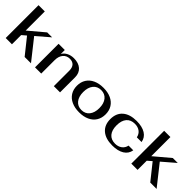

<svg xmlns="http://www.w3.org/2000/svg" viewBox="198 -1748 2823 2823"><g transform="rotate(45 1610.0 -336.5)"><path d="M462 0 264 -248 198 -191V0H68V-683H198V-285L441 -490H544L343 -317L594 0Z M678 -490H807V-407Q830 -450 878.5 -475Q927 -500 988 -500Q1086 -500 1142 -450Q1198 -400 1198 -312V0H1069V-322Q1069 -385 1039 -418.5Q1009 -452 952 -452Q885 -452 846 -405Q807 -358 807 -278V0H678Z M1304 -245Q1304 -323 1340.5 -380.5Q1377 -438 1444.5 -469Q1512 -500 1603 -500Q1694 -500 1761.5 -469Q1829 -438 1865 -380.5Q1901 -323 1901 -245Q1901 -167 1865 -109.5Q1829 -52 1761.5 -21Q1694 10 1603 10Q1512 10 1444.5 -21Q1377 -52 1340.5 -109.5Q1304 -167 1304 -245ZM1771 -245Q1771 -341 1726 -396.5Q1681 -452 1603 -452Q1525 -452 1480 -396.5Q1435 -341 1435 -245Q1435 -149 1480 -93.5Q1525 -38 1603 -38Q1681 -38 1726 -93.5Q1771 -149 1771 -245Z M1998 -245Q1998 -367 2075.5 -433.5Q2153 -500 2292 -500Q2409 -500 2479 -456Q2549 -412 2562 -331H2464Q2452 -389 2409.5 -420.5Q2367 -452 2303 -452Q2219 -452 2173.5 -398Q2128 -344 2128 -245Q2128 -146 2173.5 -92Q2219 -38 2303 -38Q2365 -38 2408.5 -70Q2452 -102 2464 -159H2562Q2549 -78 2478.5 -34Q2408 10 2292 10Q2153 10 2075.5 -56.5Q1998 -123 1998 -245Z M3074 0 2876 -248 2810 -191V0H2680V-683H2810V-285L3053 -490H3156L2955 -317L3206 0Z"/></g></svg>

Font: Fahkwang SemiBold
Style: Regular
Weight: 600
Designer: Suppakit Chalermlarp | Katatrad Co.,Ltd.
Foundry: Cadson Demak Co.,Ltd.
Version: Version 1.000; ttfautohint (v1.6)